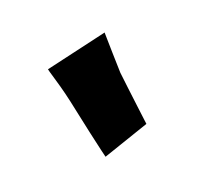

<svg xmlns="http://www.w3.org/2000/svg" viewBox="-62 -788 407 382"><g transform="rotate(-30 141.5 -596.5)"><path d="M87 -489Q87 -488 86 -504Q85 -520 84 -546.5Q83 -573 82 -601Q81 -639 77.5 -669Q74 -699 75 -697L209 -704Q209 -705 207 -692Q205 -679 202 -659.5Q199 -640 196 -619Q195 -604 194 -584Q193 -564 192 -545.5Q191 -527 190.5 -515.5Q190 -504 190 -505Z"/></g></svg>

Font: Truculenta Black
Style: Regular
Weight: 900
Version: Version 1.002